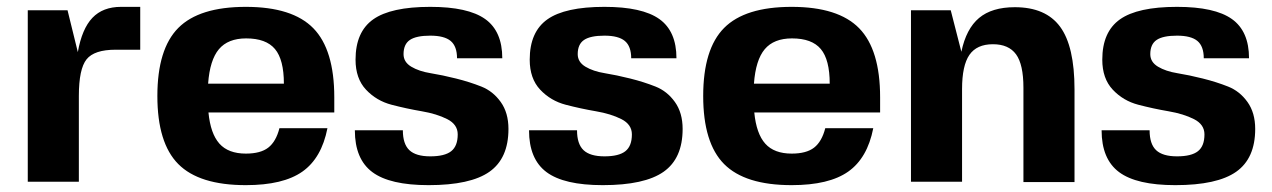

<svg xmlns="http://www.w3.org/2000/svg" viewBox="-20 -530 3711 560"><path d="M317 -385Q255 -385 232.5 -357Q210 -329 210 -250V0H61V-500H177L207 -378Q219 -446 249.5 -478Q280 -510 333 -510H389V-385Z M588 -202Q594 -140 620 -111Q646 -82 697 -82Q740 -82 762.5 -99.5Q785 -117 795 -156H935Q918 -69 862 -29.5Q806 10 697 10Q561 10 500 -51.5Q439 -113 439 -250Q439 -387 500 -448.5Q561 -510 697 -510Q833 -510 894 -447.5Q955 -385 955 -246V-202ZM698 -418Q645 -418 618.5 -386.5Q592 -355 587 -286H808Q808 -356 782 -387Q756 -418 698 -418Z M1157 -372Q1157 -349 1179.5 -335.5Q1202 -322 1236 -316.5Q1270 -311 1310 -301Q1350 -291 1384 -277.5Q1418 -264 1440.5 -232.5Q1463 -201 1463 -154Q1463 -68 1407.5 -29Q1352 10 1230 10Q1117 10 1066 -28Q1015 -66 1015 -150H1155Q1155 -110 1174 -92Q1193 -74 1235 -74Q1277 -74 1296 -89Q1315 -104 1315 -138Q1315 -167 1284.5 -182.5Q1254 -198 1210 -205.5Q1166 -213 1122 -224.5Q1078 -236 1047.5 -268.5Q1017 -301 1017 -356Q1017 -437 1068.5 -473.5Q1120 -510 1235 -510Q1345 -510 1395 -474.5Q1445 -439 1445 -360H1313Q1313 -395 1294.5 -410.5Q1276 -426 1235 -426Q1194 -426 1175.5 -413.5Q1157 -401 1157 -372Z M1665 -372Q1665 -349 1687.5 -335.5Q1710 -322 1744 -316.5Q1778 -311 1818 -301Q1858 -291 1892 -277.5Q1926 -264 1948.5 -232.5Q1971 -201 1971 -154Q1971 -68 1915.5 -29Q1860 10 1738 10Q1625 10 1574 -28Q1523 -66 1523 -150H1663Q1663 -110 1682 -92Q1701 -74 1743 -74Q1785 -74 1804 -89Q1823 -104 1823 -138Q1823 -167 1792.5 -182.5Q1762 -198 1718 -205.5Q1674 -213 1630 -224.5Q1586 -236 1555.5 -268.5Q1525 -301 1525 -356Q1525 -437 1576.5 -473.5Q1628 -510 1743 -510Q1853 -510 1903 -474.5Q1953 -439 1953 -360H1821Q1821 -395 1802.5 -410.5Q1784 -426 1743 -426Q1702 -426 1683.5 -413.5Q1665 -401 1665 -372Z M2180 -202Q2186 -140 2212 -111Q2238 -82 2289 -82Q2332 -82 2354.5 -99.5Q2377 -117 2387 -156H2527Q2510 -69 2454 -29.5Q2398 10 2289 10Q2153 10 2092 -51.5Q2031 -113 2031 -250Q2031 -387 2092 -448.5Q2153 -510 2289 -510Q2425 -510 2486 -447.5Q2547 -385 2547 -246V-202ZM2290 -418Q2237 -418 2210.5 -386.5Q2184 -355 2179 -286H2400Q2400 -356 2374 -387Q2348 -418 2290 -418Z M2753 -500 2784 -379Q2798 -446 2835.5 -477.5Q2873 -509 2940 -509Q3030 -509 3072 -452Q3114 -395 3114 -269V1H2965V-274Q2965 -342 2943.5 -371.5Q2922 -401 2876 -401Q2829 -401 2807.5 -370Q2786 -339 2786 -270V0H2637V-500Z M3335 -372Q3335 -349 3357.5 -335.5Q3380 -322 3414 -316.5Q3448 -311 3488 -301Q3528 -291 3562 -277.5Q3596 -264 3618.5 -232.5Q3641 -201 3641 -154Q3641 -68 3585.5 -29Q3530 10 3408 10Q3295 10 3244 -28Q3193 -66 3193 -150H3333Q3333 -110 3352 -92Q3371 -74 3413 -74Q3455 -74 3474 -89Q3493 -104 3493 -138Q3493 -167 3462.5 -182.5Q3432 -198 3388 -205.5Q3344 -213 3300 -224.5Q3256 -236 3225.5 -268.5Q3195 -301 3195 -356Q3195 -437 3246.5 -473.5Q3298 -510 3413 -510Q3523 -510 3573 -474.5Q3623 -439 3623 -360H3491Q3491 -395 3472.5 -410.5Q3454 -426 3413 -426Q3372 -426 3353.5 -413.5Q3335 -401 3335 -372Z"/></svg>

Font: Fivo Sans Modern
Style: Regular
Weight: 700
Designer: Alexander Slobzheninov
Foundry: Alexander Slobzheninov
Version: 1.0